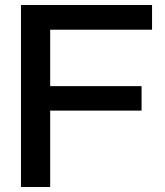

<svg xmlns="http://www.w3.org/2000/svg" viewBox="-20 -749 662 769"><path d="M64 0V-729H589V-630H181V0ZM165 -306V-404H547V-306Z"/></svg>

Font: Hubot Sans Condensed ExtraLight Medium
Style: Regular
Weight: 500
Version: Version 2.000